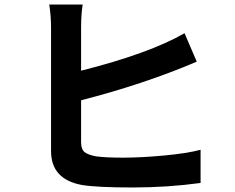

<svg xmlns="http://www.w3.org/2000/svg" viewBox="-20 -808 1040 850"><path d="M851 -535Q619 -436 339 -364V-179Q339 -148 353.5 -135.5Q368 -123 404 -116Q447 -110 525 -110Q603 -110 706 -119.5Q809 -129 868 -145V2Q722 22 566.5 22Q411 22 343 11Q206 -14 206 -139V-684Q206 -738 198 -788H346Q339 -745 339 -684V-495Q643 -572 797 -661Z"/></svg>

Font: Swei Fan Sans CJK TC
Style: Bold
Weight: 700
Version: Version 2.130